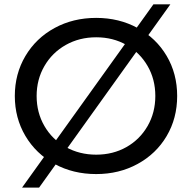

<svg xmlns="http://www.w3.org/2000/svg" viewBox="-20 -790 880 880"><path d="M47.9 -350.1Q47.9 -451.2 96.4 -533.2Q145 -615.2 230 -661.6Q314.9 -708 420.9 -708Q525.9 -708 610.8 -661.6Q695.8 -615.2 743.9 -533.7Q792 -452.1 792 -350.1Q792 -248 743.9 -166.5Q695.8 -85 610.8 -38.6Q525.9 7.8 420.9 7.8Q314.9 7.8 230 -38.6Q145 -85 96.4 -167Q47.9 -249 47.9 -350.1ZM81.1 69.8 683.1 -770H760.7L159.2 69.8ZM147.9 -350.1Q147.9 -273.9 183.6 -212.4Q219.2 -150.9 281.7 -116Q344.2 -81.1 420.9 -81.1Q498 -81.1 559.6 -116Q621.1 -150.9 656.5 -212.4Q691.9 -273.9 691.9 -350.1Q691.9 -426.3 656.5 -487.5Q621.1 -548.8 559.6 -584Q498 -619.1 420.9 -619.1Q343.8 -619.1 281.5 -584Q219.2 -548.8 183.6 -487.3Q147.9 -425.8 147.9 -350.1Z"/></svg>

Font: Montserrat Medium
Style: Regular
Weight: 500
Designer: Julieta Ulanovsky
Foundry: Julieta Ulanovsky
Version: Version 7.200